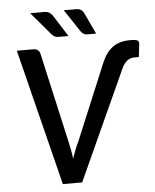

<svg xmlns="http://www.w3.org/2000/svg" viewBox="-60 -960 815 1010"><g transform="rotate(-5 347.5 -455.0)"><path d="M500 -621.5Q522.5 -673.5 558 -698.5Q593.5 -723.5 648 -723.5Q664 -723.5 673.8 -722.2Q683.5 -721 688.5 -717.8Q693.5 -714.5 694.5 -709Q695.5 -703.5 694.5 -694.5L687 -631H661.5Q620.5 -631 596 -578.5L332.5 0H230.5L50.5 -720H138Q153 -720 161.8 -712.5Q170.5 -705 173 -693.5L280.5 -216Q285 -197 289.2 -174.8Q293.5 -152.5 296 -128.5Q304 -152.5 312.8 -174.8Q321.5 -197 331 -216ZM379 -910.5Q396 -910.5 405.8 -904Q415.5 -897.5 421 -886L474 -773.5H427Q415.5 -773.5 409 -777.8Q402.5 -782 395.5 -789.5L315 -910.5ZM211.5 -910.5Q228.5 -910.5 238.8 -904Q249 -897.5 256.5 -886L328 -773.5H275Q263.5 -773.5 255.8 -777.5Q248 -781.5 240.5 -789.5L137.5 -910.5Z"/></g></svg>

Font: Lato SemiBold
Style: Italic
Weight: 600
Italic angle: -7°
Designer: Lukasz Dziedzic with Adam Twardoch and Botio Nikoltchev
Foundry: tyPoland Lukasz Dziedzic
Version: Version 2.015; 2015-08-06; http://www.latofonts.com/